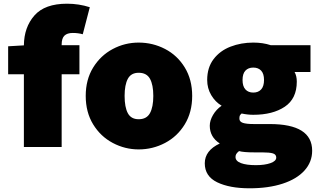

<svg xmlns="http://www.w3.org/2000/svg" viewBox="-20 -794 1724 1037"><path d="M24 -544 109 -549Q110 -647 166 -710.5Q222 -774 342 -774Q406 -774 465 -755L427 -609Q402 -616 373 -616Q343 -616 328 -601.5Q313 -587 313 -553V-550H409V-393H313V0H109V-393H24Z M443 -276Q443 -364 483 -429Q523 -494 588.5 -529Q654 -564 729 -564Q805 -564 871.5 -529.5Q938 -495 978 -429.5Q1018 -364 1018 -276Q1018 -188 978 -122.5Q938 -57 871.5 -22Q805 13 729 13Q655 13 589 -22Q523 -57 483 -122.5Q443 -188 443 -276ZM808 -276Q808 -336 790 -368.5Q772 -401 729 -401Q688 -401 670.5 -368.5Q653 -336 653 -276Q653 -215 670.5 -182.5Q688 -150 729 -150Q772 -150 790 -183Q808 -216 808 -276Z M1086 88Q1086 19 1167 -19Q1113 -54 1113 -115Q1113 -143 1130.5 -173Q1148 -203 1177 -223Q1143 -243 1121 -280Q1099 -317 1099 -362Q1099 -429 1133.5 -474.5Q1168 -520 1225 -542Q1282 -564 1348 -564Q1400 -564 1442 -550H1657V-405H1571Q1583 -384 1583 -353Q1583 -261 1518 -217.5Q1453 -174 1348 -174Q1317 -174 1285 -181Q1277 -174 1275 -169Q1273 -164 1273 -153Q1273 -137 1291.5 -130.5Q1310 -124 1352 -124H1437Q1666 -124 1666 20Q1666 81 1624.5 127Q1583 173 1506.5 198Q1430 223 1328 223Q1220 223 1153 190.5Q1086 158 1086 88ZM1472 57Q1472 40 1454 34.5Q1436 29 1396 29H1354Q1295 29 1271 22Q1260 31 1256 38Q1252 45 1252 54Q1252 76 1281.5 87Q1311 98 1362 98Q1410 98 1441 87Q1472 76 1472 57ZM1406 -362Q1406 -396 1390.5 -412.5Q1375 -429 1348 -429Q1321 -429 1305.5 -412.5Q1290 -396 1290 -362Q1290 -328 1305.5 -311Q1321 -294 1348 -294Q1375 -294 1390.5 -311Q1406 -328 1406 -362Z"/></svg>

Font: Nebula Sans Black
Style: Regular
Weight: 900
Designer: Paul D. Hunt for Adobe (as Source Sans)
Foundry: Nebula Entertainment & Broadcasting LLC
Version: Version 1.010